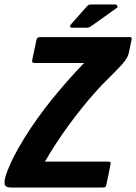

<svg xmlns="http://www.w3.org/2000/svg" viewBox="-48 -839 609 859"><path d="M531 -673Q538 -673 540 -671Q542 -669 540 -658L528 -601Q524 -580 497.5 -550.5Q471 -521 435 -486Q408 -460 379.5 -428Q351 -396 321.5 -359.5Q292 -323 262.5 -283Q233 -243 205.5 -201Q178 -159 153 -116H431Q444 -116 446 -113Q448 -110 446 -101L428 -13Q426 -4 422.5 -2Q419 0 407 0H1Q-24 0 -27 -15Q-30 -30 -21 -57Q-9 -93 12 -134.5Q33 -176 60.5 -220.5Q88 -265 120.5 -310.5Q153 -356 188.5 -399.5Q224 -443 259.5 -483Q295 -523 328 -557H113Q99 -557 97 -560Q95 -563 96 -570L115 -660Q117 -668 120.5 -670.5Q124 -673 137 -673ZM341 -715H274Q266 -715 265.5 -720.5Q265 -726 272 -733L336 -805Q343 -813 347 -816Q351 -819 363 -819H468Q473 -819 476.5 -813Q480 -807 475 -804L370 -729Q360 -722 354.5 -718.5Q349 -715 341 -715Z"/></svg>

Font: Glory Thin ExtraBold
Style: Italic
Weight: 800
Italic angle: -12°
Version: Version 1.011